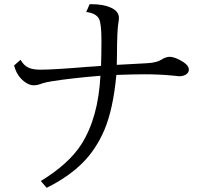

<svg xmlns="http://www.w3.org/2000/svg" viewBox="-20 -829 950 912"><path d="M77.6 -544.9Q93.8 -516.6 117.2 -506.8Q137.7 -498 172.9 -498Q232.9 -498 392.6 -511.2Q401.4 -512.2 437.5 -514.2Q449.2 -515.1 460 -516.1Q461.9 -578.6 461.9 -635.3Q461.9 -717.8 450.2 -739.7Q436.5 -766.1 389.6 -772L405.8 -809.1Q411.6 -809.1 414.6 -809.1Q468.3 -809.1 503.9 -793.9Q544.9 -776.9 544.9 -743.7Q544.9 -735.4 542 -717.8Q536.1 -685.1 535.6 -567.4Q535.6 -552.2 534.7 -521L545.9 -521.5Q650.9 -527.3 679.7 -528.8Q724.1 -531.2 749 -546.9Q768.1 -559.1 786.1 -559.1Q812 -559.1 851.6 -533.7Q877 -517.1 877 -498.5Q877 -486.3 867.2 -478Q853.5 -466.8 832 -466.8Q830.1 -466.8 797.9 -470.2Q736.8 -476.1 666.5 -476.1Q617.7 -476.1 532.7 -473.1Q517.6 -311 476.1 -212.4Q437 -120.6 373 -56.2Q306.2 11.2 201.7 63L173.8 30.8Q307.1 -50.3 366.7 -144Q446.8 -270 457 -469.2Q313.5 -457 229 -443.4Q195.8 -438 183.1 -433.6Q157.2 -423.8 141.6 -423.8Q109.4 -423.8 77.6 -458Q56.6 -481 46.9 -518.1Z"/></svg>

Font: BIZ UDPMincho
Style: Regular
Weight: 400
Designer: TypeBank Co., Ltd.
Foundry: Morisawa Inc.
Version: Version 1.06